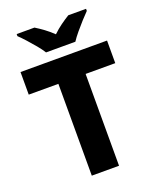

<svg xmlns="http://www.w3.org/2000/svg" viewBox="-167 -1029 919 1126"><g transform="rotate(-20 292.5 -465.5)"><path d="M377 0H207V-573H22V-714H562V-573H377ZM202 -771Q188 -794 165.5 -821Q143 -848 119.5 -874Q96 -900 77 -918V-931H188Q214 -915 240.5 -895.5Q267 -876 293 -851Q319 -876 346 -895.5Q373 -915 399 -931H510V-918Q492 -900 468.5 -874Q445 -848 422.5 -821Q400 -794 385 -771Z"/></g></svg>

Font: Noto Sans Thai ExtraBold
Style: Regular
Weight: 800
Version: Version 2.001